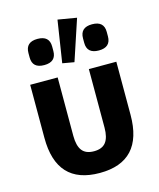

<svg xmlns="http://www.w3.org/2000/svg" viewBox="-122 -902 825 999"><g transform="rotate(-15 291.0 -402.0)"><path d="M59 0ZM207 -210Q207 -157 227 -131Q247 -105 291 -105Q335 -105 355 -131Q375 -157 375 -210V-525H523V-239Q523 12 291 12Q59 12 59 -239V-525H207ZM157 -605Q93 -605 93 -663V-687Q93 -746 157 -746Q221 -746 221 -688V-664Q221 -605 157 -605ZM312 -579 249 -590 284 -816 385 -799ZM451 -605Q387 -605 387 -663V-687Q387 -746 451 -746Q515 -746 515 -688V-664Q515 -605 451 -605Z"/></g></svg>

Font: Aneliza ExtraBold
Style: Regular
Weight: 800
Designer: Mike Abbink, Paul van der Laan, Pieter van Rosmalen
Foundry: Bold Monday
Version: Version 3.001;September 8, 2019;FontCreator 11.5.0.2425 64-b